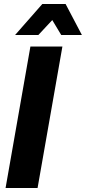

<svg xmlns="http://www.w3.org/2000/svg" viewBox="-20 -946 432 966"><path d="M169 0H8L133 -712H294ZM392 -770H288L243 -845L173 -770H56L193 -926H310Z"/></svg>

Font: Creato Display ExtraBold
Style: Italic
Weight: 800
Italic angle: -10°
Version: Version 1.000